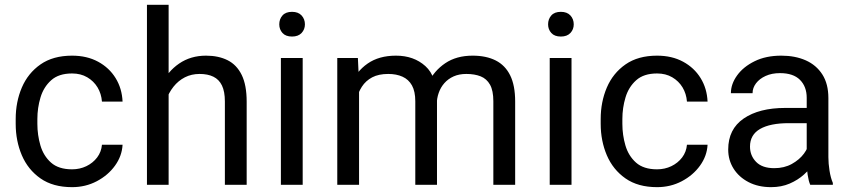

<svg xmlns="http://www.w3.org/2000/svg" viewBox="-20 -770 3545 800"><path d="M280.3 -64.5Q312.5 -64.5 339.8 -77.6Q367.2 -90.8 384.8 -114Q402.3 -137.2 404.8 -167H490.7Q488.3 -120.1 459.2 -79.8Q430.2 -39.6 383.3 -14.9Q336.4 9.8 280.3 9.8Q200.7 9.8 148.7 -26.6Q96.7 -63 71 -123Q45.4 -183.1 45.4 -253.9V-274.4Q45.4 -345.2 71 -405.3Q96.7 -465.3 148.9 -501.7Q201.2 -538.1 280.3 -538.1Q342.3 -538.1 388.7 -512.9Q435.1 -487.8 461.7 -444.6Q488.3 -401.4 490.7 -346.7H404.8Q402.3 -379.4 386.5 -405.8Q370.6 -432.1 343.5 -448Q316.4 -463.9 280.3 -463.9Q224.6 -463.9 193.1 -435.5Q161.6 -407.2 148.7 -363.8Q135.7 -320.3 135.7 -274.4V-253.9Q135.7 -207.5 148.4 -164.1Q161.1 -120.6 192.6 -92.5Q224.1 -64.5 280.3 -64.5Z M682.6 -750V0H592.3V-750ZM661.1 -284.2 623.5 -285.6Q624.5 -358.4 651.4 -415.3Q678.2 -472.2 726.3 -505.1Q774.4 -538.1 838.4 -538.1Q890.6 -538.1 928.5 -519Q966.3 -500 987.1 -457.8Q1007.8 -415.5 1007.8 -346.2V0H917V-347.2Q917 -388.7 904.8 -413.8Q892.6 -439 869.1 -450.4Q845.7 -461.9 811.5 -461.9Q777.8 -461.9 750.2 -447.8Q722.7 -433.6 702.9 -408.7Q683.1 -383.8 672.1 -351.8Q661.1 -319.8 661.1 -284.2Z M1241.2 -528.3V0H1150.4V-528.3ZM1143.6 -668.5Q1143.6 -690.4 1157 -705.6Q1170.4 -720.7 1196.8 -720.7Q1222.7 -720.7 1236.6 -705.6Q1250.5 -690.4 1250.5 -668.5Q1250.5 -647.5 1236.6 -632.6Q1222.7 -617.7 1196.8 -617.7Q1170.4 -617.7 1157 -632.6Q1143.6 -647.5 1143.6 -668.5Z M1476.1 -423.3V0H1385.3V-528.3H1471.2ZM1457.5 -284.2 1415.5 -285.6Q1416 -358.4 1440.2 -415.3Q1464.4 -472.2 1511.7 -505.1Q1559.1 -538.1 1629.9 -538.1Q1704.1 -538.1 1752.4 -494.6Q1800.8 -451.2 1800.8 -352.1V0H1710.4V-347.7Q1710.4 -389.2 1696.5 -414.1Q1682.6 -439 1657.2 -450.4Q1631.8 -461.9 1597.7 -461.9Q1557.6 -461.9 1530.8 -447.8Q1503.9 -433.6 1487.8 -408.7Q1471.7 -383.8 1464.6 -351.8Q1457.5 -319.8 1457.5 -284.2ZM1799.8 -334 1739.3 -315.4Q1740.2 -373.5 1764.4 -424.3Q1788.6 -475.1 1835.2 -506.6Q1881.8 -538.1 1949.2 -538.1Q2005.9 -538.1 2045.4 -518.1Q2085 -498 2105.7 -456.1Q2126.5 -414.1 2126.5 -347.2V0H2035.6V-348.1Q2035.6 -392.6 2021.7 -417.2Q2007.8 -441.9 1982.7 -451.9Q1957.5 -461.9 1922.9 -461.9Q1893.1 -461.9 1870.1 -451.7Q1847.2 -441.4 1831.5 -423.6Q1815.9 -405.8 1807.9 -382.8Q1799.8 -359.9 1799.8 -334Z M2361.3 -528.3V0H2270.5V-528.3ZM2263.7 -668.5Q2263.7 -690.4 2277.1 -705.6Q2290.5 -720.7 2316.9 -720.7Q2342.8 -720.7 2356.7 -705.6Q2370.6 -690.4 2370.6 -668.5Q2370.6 -647.5 2356.7 -632.6Q2342.8 -617.7 2316.9 -617.7Q2290.5 -617.7 2277.1 -632.6Q2263.7 -647.5 2263.7 -668.5Z M2717.8 -64.5Q2750 -64.5 2777.3 -77.6Q2804.7 -90.8 2822.3 -114Q2839.8 -137.2 2842.3 -167H2928.2Q2925.8 -120.1 2896.7 -79.8Q2867.7 -39.6 2820.8 -14.9Q2773.9 9.8 2717.8 9.8Q2638.2 9.8 2586.2 -26.6Q2534.2 -63 2508.5 -123Q2482.9 -183.1 2482.9 -253.9V-274.4Q2482.9 -345.2 2508.5 -405.3Q2534.2 -465.3 2586.4 -501.7Q2638.7 -538.1 2717.8 -538.1Q2779.8 -538.1 2826.2 -512.9Q2872.6 -487.8 2899.2 -444.6Q2925.8 -401.4 2928.2 -346.7H2842.3Q2839.8 -379.4 2824 -405.8Q2808.1 -432.1 2781 -448Q2753.9 -463.9 2717.8 -463.9Q2662.1 -463.9 2630.6 -435.5Q2599.1 -407.2 2586.2 -363.8Q2573.2 -320.3 2573.2 -274.4V-253.9Q2573.2 -207.5 2585.9 -164.1Q2598.6 -120.6 2630.1 -92.5Q2661.6 -64.5 2717.8 -64.5Z M3341.3 -90.3V-362.3Q3341.3 -409.2 3313.2 -437.3Q3285.2 -465.3 3230 -465.3Q3195.8 -465.3 3170.2 -453.6Q3144.5 -441.9 3130.1 -422.9Q3115.7 -403.8 3115.7 -381.8H3025.4Q3025.4 -419.9 3051.3 -455.8Q3077.1 -491.7 3124.3 -514.9Q3171.4 -538.1 3235.4 -538.1Q3293 -538.1 3337.2 -518.6Q3381.3 -499 3406.5 -459.7Q3431.6 -420.4 3431.6 -361.3V-115.2Q3431.6 -88.9 3436.3 -59.1Q3440.9 -29.3 3450.2 -7.8V0H3356Q3349.1 -15.6 3345.2 -41.7Q3341.3 -67.9 3341.3 -90.3ZM3356.9 -320.3 3357.9 -256.8H3266.6Q3189 -256.8 3147 -232.7Q3105 -208.5 3105 -159.2Q3105 -121.6 3130.4 -95.5Q3155.8 -69.3 3206.1 -69.3Q3247.6 -69.3 3279.3 -86.9Q3311 -104.5 3329.8 -129.9Q3348.6 -155.3 3350.1 -179.2L3388.7 -135.7Q3385.3 -115.2 3370.1 -90.3Q3355 -65.4 3329.8 -42.7Q3304.7 -20 3270.3 -5.1Q3235.8 9.8 3192.9 9.8Q3139.2 9.8 3098.9 -11.2Q3058.6 -32.2 3036.4 -67.6Q3014.2 -103 3014.2 -147Q3014.2 -231.9 3078.6 -276.1Q3143.1 -320.3 3252 -320.3Z"/></svg>

Font: Vazirmatn
Style: Regular
Weight: 400
Designer: Saber Rastikerdar
Foundry: Saber Rastikerdar
Version: Version 33.003;September 2, 2022;FontCreator 14.0.0.2862 64-